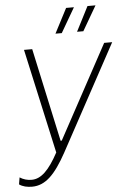

<svg xmlns="http://www.w3.org/2000/svg" viewBox="-78 -763 670 1002"><g transform="rotate(-5 256.5 -262.0)"><path d="M49 195C120 195 171 142 231 33L531 -520H489L224 -31H218L112 -520H69L190 28C142 117 100 159 50 159C27 159 7 153 -12 141L-18 177C0 190 24 195 49 195ZM240 -590H273L348 -719H307ZM353 -590H386L461 -719H419Z"/></g></svg>

Font: Fixel Text 20240404 ExtraLight
Style: Italic
Weight: 200
Width: 4
Italic angle: -10°
Designer: AlfaBravo + MacPaw
Foundry: Kyrylo Tkachov, Marchela Mozhyna, Serhii Makarenko, Maria Weinstein, Zakhar Kryvoshyya
Version: Version 1.211;Glyphs 3.2 (3225)